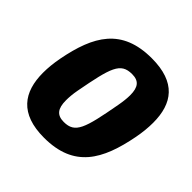

<svg xmlns="http://www.w3.org/2000/svg" viewBox="-182 -860 1032 1032"><g transform="rotate(45 333.5 -344.0)"><path d="M295 12C523 12 600 -128 641 -341C649 -383 653 -423 653 -460C653 -606 586 -700 403 -700C175 -700 97 -563 56 -350C48 -308 44 -268 44 -232C44 -84 112 12 295 12ZM310 -123C258 -123 236 -151 236 -214C236 -236 238 -263 244 -295C284 -507 300 -565 388 -565C439 -565 461 -539 461 -477C461 -455 458 -427 452 -394C413 -180 396 -123 310 -123Z"/></g></svg>

Font: Archivo Black
Style: Italic
Weight: 900
Italic angle: -10°
Designer: Hector Gatti
Foundry: Omnibus-Type
Version: Version 2.001